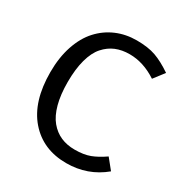

<svg xmlns="http://www.w3.org/2000/svg" viewBox="-166 -828 922 967"><g transform="rotate(30 295.0 -344.5)"><path d="M353 -701.2Q418.9 -701.2 463.6 -685.3Q508.3 -669.4 562 -632.8L515.1 -571.8Q437.5 -623 356.9 -623Q312.5 -623 277.1 -608.4Q241.7 -593.8 213.9 -562.5Q186 -531.2 170.9 -476.1Q155.8 -420.9 155.8 -345.2Q155.8 -272.5 170.4 -218.3Q185.1 -164.1 212.2 -131.6Q239.3 -99.1 275.1 -83.5Q311 -67.9 356 -67.9Q408.2 -67.9 444.3 -81.5Q480.5 -95.2 522 -124L569.8 -64.9Q477.1 12.2 353 12.2Q217.3 12.2 136.2 -81.3Q55.2 -174.8 55.2 -345.2Q55.2 -430.7 78.1 -498.8Q101.1 -566.9 141.4 -610.8Q181.6 -654.8 235.6 -678Q289.6 -701.2 353 -701.2Z"/></g></svg>

Font: FiraGO
Style: Regular
Weight: 400
Designer: bBox Type
Foundry: bBox Type GmbH
Version: Version 1.001;PS 001.001;hotconv 1.0.88;makeotf.lib2.5.64775